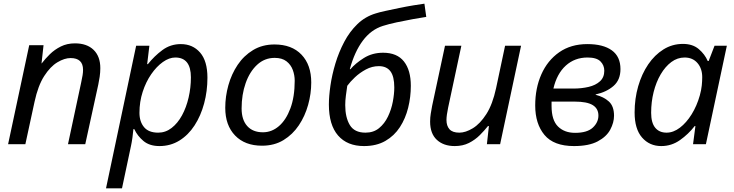

<svg xmlns="http://www.w3.org/2000/svg" viewBox="-20 -785 3994 1045"><path d="M24 0 139 -539H217L206 -440H207Q226 -465 251.5 -490Q277 -515 311 -532Q345 -549 388 -549Q453 -549 489.5 -513.5Q526 -478 526 -414Q526 -391 522.5 -367Q519 -343 515 -325L444 0H350L422 -337Q427 -360 429.5 -375.5Q432 -391 432 -405Q432 -469 364 -469Q331 -469 292.5 -446Q254 -423 220.5 -371Q187 -319 168 -231L118 0Z M557 240 721 -536H793L781 -436H785Q820 -480 864 -512.5Q908 -545 964 -545Q1029 -545 1069 -499Q1109 -453 1109 -362Q1109 -289 1091 -222Q1073 -155 1039 -102.5Q1005 -50 956.5 -20Q908 10 848 10Q794 10 761 -17.5Q728 -45 711 -82H706Q705 -66 701 -37.5Q697 -9 693 9L644 240ZM841 -63Q881 -63 914 -88.5Q947 -114 970.5 -157Q994 -200 1006.5 -254Q1019 -308 1019 -364Q1019 -472 934 -472Q901 -472 866.5 -447.5Q832 -423 803 -381Q774 -339 756.5 -285Q739 -231 739 -171Q739 -123 764 -93Q789 -63 841 -63Z M1406 8Q1313 8 1259.5 -47.5Q1206 -103 1206 -198Q1206 -260 1223 -321Q1240 -382 1273.5 -432Q1307 -482 1357.5 -512.5Q1408 -543 1474 -543Q1568 -543 1621 -487.5Q1674 -432 1674 -336Q1674 -275 1657 -214Q1640 -153 1606.5 -103Q1573 -53 1523 -22.5Q1473 8 1406 8ZM1411 -65Q1459 -65 1498 -98.5Q1537 -132 1560.5 -195Q1584 -258 1584 -346Q1584 -376 1573.5 -404.5Q1563 -433 1539 -451.5Q1515 -470 1475 -470Q1420 -470 1379.5 -432.5Q1339 -395 1317 -332.5Q1295 -270 1295 -195Q1295 -133 1325.5 -99Q1356 -65 1411 -65Z M1961 10Q1870 10 1820 -47.5Q1770 -105 1770 -216Q1770 -261 1778.5 -319.5Q1787 -378 1805.5 -439.5Q1824 -501 1853.5 -557Q1883 -613 1925.5 -654Q1968 -695 2025 -712Q2043 -718 2077.5 -725.5Q2112 -733 2153 -741.5Q2194 -750 2231 -756Q2268 -762 2290 -765L2300 -693Q2272 -689 2228 -681Q2184 -673 2139.5 -663.5Q2095 -654 2064 -644Q2000 -624 1955 -564Q1910 -504 1884 -409L1887 -408Q1914 -440 1960 -469Q2006 -498 2065 -498Q2141 -498 2178.5 -450.5Q2216 -403 2216 -318Q2216 -257 2201.5 -198.5Q2187 -140 2156.5 -93Q2126 -46 2077.5 -18Q2029 10 1961 10ZM1969 -63Q2013 -63 2043 -87.5Q2073 -112 2091.5 -150.5Q2110 -189 2118 -231.5Q2126 -274 2126 -309Q2126 -369 2105 -397Q2084 -425 2042 -425Q2005 -425 1971.5 -407Q1938 -389 1912 -364.5Q1886 -340 1870 -318Q1866 -291 1862.5 -264Q1859 -237 1859 -213Q1859 -146 1884 -104.5Q1909 -63 1969 -63Z M2455 10Q2394 10 2357.5 -24Q2321 -58 2321 -123Q2321 -146 2324.5 -166.5Q2328 -187 2332 -209L2402 -536H2491L2419 -199Q2410 -156 2410 -132Q2410 -100 2426.5 -81.5Q2443 -63 2480 -63Q2514 -63 2553.5 -87Q2593 -111 2627 -164Q2661 -217 2680 -305L2729 -536H2816L2702 0H2630L2641 -99H2636Q2617 -75 2591.5 -49.5Q2566 -24 2532.5 -7Q2499 10 2455 10Z M3104 10Q2994 10 2943.5 -50.5Q2893 -111 2893 -211Q2893 -305 2926.5 -380.5Q2960 -456 3023.5 -500.5Q3087 -545 3177 -545Q3263 -545 3310 -511Q3357 -477 3357 -409Q3357 -350 3319 -317Q3281 -284 3222 -271V-269Q3266 -258 3294 -232.5Q3322 -207 3322 -155Q3322 -118 3301.5 -79.5Q3281 -41 3233 -15.5Q3185 10 3104 10ZM2992 -303H3101Q3145 -303 3183.5 -312Q3222 -321 3245.5 -342.5Q3269 -364 3269 -400Q3269 -430 3248 -451Q3227 -472 3178 -472Q3108 -472 3059.5 -428Q3011 -384 2992 -303ZM3110 -62Q3176 -62 3206.5 -90.5Q3237 -119 3237 -156Q3237 -194 3206 -213Q3175 -232 3108 -232H2982V-208Q2982 -131 3017 -96.5Q3052 -62 3110 -62Z M3579 10Q3515 10 3474.5 -36.5Q3434 -83 3434 -173Q3434 -248 3453.5 -315.5Q3473 -383 3508 -434.5Q3543 -486 3591 -516Q3639 -546 3697 -546Q3750 -546 3783 -518Q3816 -490 3832 -453H3837L3869 -536H3936L3822 0H3752L3765 -99H3761Q3727 -55 3681 -22.5Q3635 10 3579 10ZM3608 -63Q3645 -63 3680.5 -90Q3716 -117 3744.5 -163Q3773 -209 3789 -266Q3797 -295 3799.5 -319.5Q3802 -344 3802 -365Q3802 -412 3776 -442Q3750 -472 3706 -472Q3667 -472 3634 -447.5Q3601 -423 3576 -380.5Q3551 -338 3537.5 -284Q3524 -230 3524 -171Q3524 -117 3546 -90Q3568 -63 3608 -63Z"/></svg>

Font: Noto IKEA Latin
Style: Italic
Weight: 400
Italic angle: -12°
Designer: Monotype Design Team
Foundry: Monotype Imaging Inc.
Version: Version 1.0